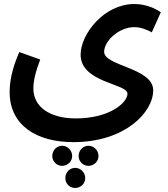

<svg xmlns="http://www.w3.org/2000/svg" viewBox="-20 -665 838 955"><path d="M28 -207C28 -41 163 42 345 42C601 42 742 -106 742 -216C742 -328 498 -336 498 -407C498 -462 572 -530 648 -530C677 -530 709 -519 735 -504L780 -604C752 -623 706 -645 648 -645C498 -645 381 -496 381 -393C381 -253 614 -250 614 -199C614 -154 525 -76 357 -76C226 -76 146 -135 146 -224C146 -265 157 -308 180 -369L76 -406C37 -318 28 -253 28 -207ZM420 60C393 60 371 83 371 111C371 138 393 160 420 160C447 160 470 138 470 111C470 83 447 60 420 60ZM289 60C262 60 240 83 240 111C240 138 262 160 289 160C316 160 339 138 339 111C339 83 316 60 289 60ZM354 170C326 170 305 193 305 221C305 248 326 270 354 270C381 270 404 248 404 221C404 193 381 170 354 170Z"/></svg>

Font: Noto Sans Arabic UI SmBd
Style: Regular
Weight: 600
Designer: Monotype Design Team, Nadine Chahine and Nizar Qandah
Foundry: Monotype Imaging Inc.
Version: Version 2.010